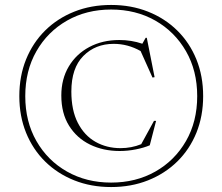

<svg xmlns="http://www.w3.org/2000/svg" viewBox="-20 -745 898 775"><path d="M428.5 -725Q509.5 -725 577.5 -698Q645.5 -671 695.5 -621.8Q745.5 -572.5 772.8 -505.2Q800 -438 800 -357Q800 -276.5 772.8 -209.2Q745.5 -142 695.5 -93Q645.5 -44 577.5 -17Q509.5 10 428.5 10Q347.5 10 279.8 -17Q212 -44 162.2 -93Q112.5 -142 85.2 -209.2Q58 -276.5 58 -357Q58 -438 85.2 -505.2Q112.5 -572.5 162.2 -621.8Q212 -671 279.8 -698Q347.5 -725 428.5 -725ZM428.5 -706.5Q329 -706.5 250.5 -661.8Q172 -617 127 -538.2Q82 -459.5 82 -357Q82 -254.5 127 -175.8Q172 -97 250.5 -52.5Q329 -8 428.5 -8Q528.5 -8 607 -52.5Q685.5 -97 730.8 -175.8Q776 -254.5 776 -357Q776 -459.5 730.8 -538.2Q685.5 -617 607 -661.8Q528.5 -706.5 428.5 -706.5ZM466.5 -147Q510.5 -147 550 -163L601.5 -257H610L584.5 -158.5Q561 -148.5 528.5 -142Q496 -135.5 463 -135.5Q396.5 -135.5 343.2 -161.5Q290 -187.5 258.8 -237.5Q227.5 -287.5 227.5 -359.5Q227.5 -426 257.5 -476.5Q287.5 -527 340.5 -555.2Q393.5 -583.5 461.5 -583.5Q510.5 -583.5 554.5 -568.5L568 -592.5H572.5L604 -433.5L595.5 -432L547.5 -539Q496 -568 439 -568Q365 -568 316.5 -519.2Q268 -470.5 268 -375.5Q268 -300 294.2 -249Q320.5 -198 365.5 -172.5Q410.5 -147 466.5 -147Z"/></svg>

Font: Newsreader Display ExtraLight
Style: Regular
Weight: 275
Designer: Hugues Gentile
Foundry: Production Type
Version: Version 1.001